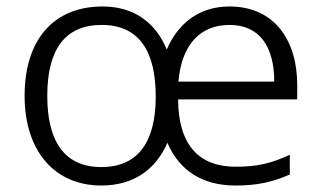

<svg xmlns="http://www.w3.org/2000/svg" viewBox="-20 -563 993 593"><path d="M689 -543C595 -543 530 -491 495 -410C461 -493 394 -543 297 -543C146 -543 56 -441 56 -267C56 -96 149 10 293 10C392 10 461 -39 497 -122C533 -38 603 10 707 10C776 10 822 -1 875 -24V-85C819 -59 776 -48 708 -48C593 -48 531 -117 530 -256H898V-300C898 -443 824 -543 689 -543ZM689 -486C784 -486 827 -416 827 -311H531C541 -425 598 -486 689 -486ZM294 -486C411 -486 461 -403 461 -265C461 -128 409 -47 293 -47C178 -47 126 -128 126 -267C126 -409 180 -486 294 -486Z"/></svg>

Font: Noto Sans Syriac Light
Style: Regular
Weight: 300
Designer: Patrick Giasson and the Monotype Design Team
Foundry: Monotype Imaging Inc.
Version: Version 3.000